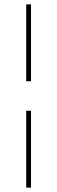

<svg xmlns="http://www.w3.org/2000/svg" viewBox="-20 -739 261 879"><path d="M100 120V-232H122V120ZM100 -367V-719H122V-367Z"/></svg>

Font: Elsie
Style: Regular
Weight: 400
Designer: Alejandro Inler
Foundry: Alejandro Inler
Version: 1.001